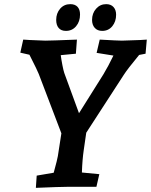

<svg xmlns="http://www.w3.org/2000/svg" viewBox="-20 -901 728 926"><path d="M122 -637 78 -647 92 -710 124 -708 198 -705Q226 -705 351 -710L346 -642L273 -635Q276 -612 281 -586.5Q286 -561 290 -549L361 -355L479 -543Q502 -581 527 -633L446 -646L461 -710Q549 -705 568 -705L656 -708Q678 -710 688 -710L682 -642L651 -636Q594 -567 577 -540L396 -261L384 -178Q377 -131 375 -69L459 -61L445 0H305Q271 0 153 5L157 -54L239 -68Q257 -134 259 -148L276 -258L167 -544Q162 -558 122 -637ZM424 -805Q424 -837 443.5 -859Q463 -881 492 -881Q515 -881 527.5 -867Q540 -853 540 -830Q540 -797 521.5 -774.5Q503 -752 473 -752Q450 -752 437 -766.5Q424 -781 424 -805ZM251 -805Q251 -837 270 -859Q289 -881 319 -881Q342 -881 354 -868Q366 -855 366 -831Q366 -797 347 -774.5Q328 -752 298 -752Q275 -752 263 -766Q251 -780 251 -805Z"/></svg>

Font: Andada Pro
Style: Bold Italic
Weight: 700
Italic angle: -7°
Designer: Carolina Giovagnoli
Foundry: Huerta Tipografica
Version: Version 3.005; ttfautohint (v1.8.4)